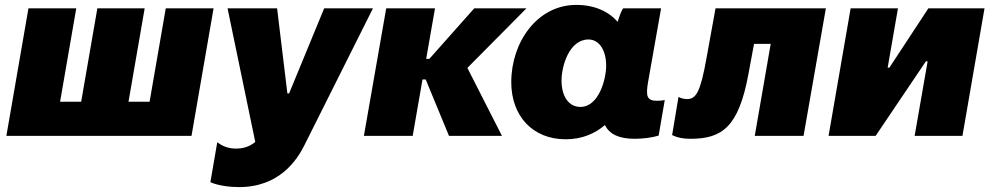

<svg xmlns="http://www.w3.org/2000/svg" viewBox="-20 -554 4041 783"><path d="M590 -139H504L570 -520H377L311 -139H225L291 -520H96L6 0H761L851 -520H656Z M955 209C1119 209 1191 99 1221 39L1501 -520H1302L1159 -173H1152L1110 -520H908L1021 25C993 48 964 52 943 52C909 52 886 41 866 26L838 189C869 203 917 209 955 209Z M1464 0H1663L1703 -230H1716L1811 0H2027L1886 -277L2127 -520H1914L1731 -314H1718L1754 -520H1555Z M2568 12C2603 12 2640 7 2666 -1L2691 -146C2681 -144 2671 -143 2659 -143C2618 -143 2613 -162 2623 -220L2676 -520H2521C2513 -507 2505 -486 2499 -465C2461 -508 2404 -534 2330 -534C2171 -534 2065 -382 2065 -219C2065 -80 2153 14 2287 14C2353 14 2406 -9 2447 -44C2465 -7 2504 12 2568 12ZM2380 -393C2423 -393 2452 -350 2452 -286C2452 -231 2422 -118 2347 -118C2299 -118 2270 -161 2270 -226C2270 -284 2301 -393 2380 -393Z M2796 12C2925 12 2992 -36 3032 -251L3055 -375H3123L3058 0H3257L3348 -520H2898L2861 -316C2837 -182 2820 -150 2782 -150C2769 -150 2754 -154 2747 -159L2721 -3C2744 8 2766 12 2796 12Z M3359 0H3551L3756 -304H3763L3710 0H3905L3995 -520H3766L3607 -278H3600L3642 -520H3449Z"/></svg>

Font: Fixel Display 20240404 Black
Style: Italic
Weight: 900
Italic angle: -10°
Designer: AlfaBravo + MacPaw
Foundry: Kyrylo Tkachov, Marchela Mozhyna, Serhii Makarenko, Maria Weinstein, Zakhar Kryvoshyya
Version: Version 1.211;Glyphs 3.2 (3225)